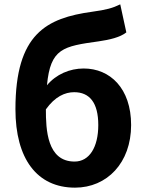

<svg xmlns="http://www.w3.org/2000/svg" viewBox="-20 -849 671 883"><path d="M325 14C472 14 583 -100 583 -274C583 -443 486 -534 365 -534C300 -534 238 -507 196 -457C212 -627 270 -636 435 -659C483 -666 532 -677 561 -700L533 -829C498 -812 470 -804 404 -795C194 -766 51 -694 51 -347C51 -119 150 14 325 14ZM191 -346C233 -405 279 -425 321 -425C391 -425 432 -378 432 -274C432 -172 391 -106 323 -106C196 -106 191 -254 191 -346Z"/></svg>

Font: DAIFUKU Sans JP
Style: Bold
Weight: 700
Designer: Original font ‘Source Han Sans JP’ : Ryoko NISHIZUKA  (kana, bopomofo & ideographs); Paul D. Hunt (Latin, Greek & Cyrill
Foundry: Daifuku
Version: Version 1.001